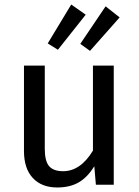

<svg xmlns="http://www.w3.org/2000/svg" viewBox="-20 -817 615 849"><path d="M483 0H404L397 -82Q367 -33 328 -10.5Q289 12 233 12Q164 12 125 -30Q86 -72 86 -149V-527H178V-159Q178 -105 197 -82.5Q216 -60 259 -60Q336 -60 391 -151V-527H483ZM359 -752 236 -597 191 -625 295 -797ZM509 -740 378 -592 335 -623 447 -789Z"/></svg>

Font: Fira GO
Style: Regular
Weight: 400
Designer: Carrois Corporate
Foundry: Carrois Corporate GbR
Version: Version 0.300